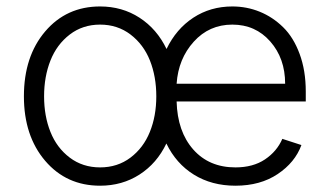

<svg xmlns="http://www.w3.org/2000/svg" viewBox="-20 -573 1035 604"><path d="M294.9 11.2Q189 11.2 122.1 -67.1Q55.2 -145.5 55.2 -270Q55.2 -395.5 122.1 -474.1Q189 -552.7 294.9 -552.7Q364.3 -552.7 418.9 -517.3Q473.6 -481.9 503.9 -418.9Q534.2 -481.9 588.1 -517.3Q642.1 -552.7 710.9 -552.7Q756.3 -552.7 797.1 -536.1Q837.9 -519.5 870.6 -487.5Q903.3 -455.6 922.6 -403.3Q941.9 -351.1 941.9 -285.2V-253.9H535.6Q538.1 -159.2 587.9 -102.8Q637.7 -46.4 720.7 -46.4Q775.9 -46.4 813.5 -71.5Q851.1 -96.7 868.2 -136.2L928.2 -116.7Q908.2 -62 853.5 -25.4Q798.8 11.2 720.7 11.2Q646 11.2 589.8 -23.7Q533.7 -58.6 503.4 -121.6Q473.6 -59.1 418.9 -23.9Q364.3 11.2 294.9 11.2ZM199.5 -77.1Q240.2 -46.4 294.9 -46.4Q349.6 -46.4 390.4 -77.1Q431.2 -107.9 451.4 -158Q471.7 -208 471.7 -270Q471.7 -332 451.7 -382.6Q431.6 -433.1 390.6 -464.4Q349.6 -495.6 294.9 -495.6Q240.2 -495.6 199.5 -464.4Q158.7 -433.1 138.7 -382.6Q118.7 -332 118.7 -270Q118.7 -208 138.7 -158Q158.7 -107.9 199.5 -77.1ZM535.6 -309.6H877Q877 -389.2 830.3 -442.4Q783.7 -495.6 710.9 -495.6Q638.2 -495.6 589.6 -441.9Q541 -388.2 535.6 -309.6Z"/></svg>

Font: Interop Light
Style: Regular
Weight: 300
Designer: Rasmus Andersson, Google, Jang Haemin
Foundry: jhaemin
Version: Version 1.007